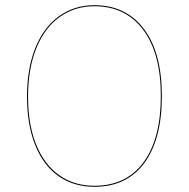

<svg xmlns="http://www.w3.org/2000/svg" viewBox="-20 -710 727 739"><path d="M603 -340Q603 -174 535.5 -82.5Q468 9 343 9Q264 9 205.5 -32Q147 -73 115.5 -151.5Q84 -230 84 -338Q84 -446 116 -525.5Q148 -605 207 -647.5Q266 -690 343 -690Q465 -690 534 -598.5Q603 -507 603 -340ZM88 -338Q88 -231 119 -154Q150 -77 207.5 -36Q265 5 343 5Q466 5 532.5 -85.5Q599 -176 599 -340Q599 -505 531 -595.5Q463 -686 343 -686Q267 -686 209 -644Q151 -602 119.5 -523.5Q88 -445 88 -338Z"/></svg>

Font: FiraGO Four
Style: Regular
Weight: 100
Designer: bBox Type
Foundry: bBox Type GmbH
Version: Version 1.001